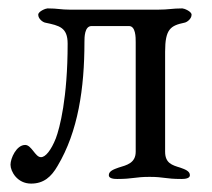

<svg xmlns="http://www.w3.org/2000/svg" viewBox="-20 -423 504 457"><path d="M77 -49C64 -49 55 -78 40 -78C19 -78 5 -46 5 -31C5 -15 21 14 54 14C84 14 102 -2 117 -28C166 -110 181 -213 181 -323C181 -334 181 -361 198 -361H287C303 -361 303 -334 303 -323V-62C303 -35 282 -30 262 -24C251 -20 239 -16 239 -6C239 2 251 3 259 3C297 3 301 -2 336 -2C371 -2 373 3 412 3C420 3 432 2 432 -6C432 -16 420 -20 409 -24C389 -30 373 -35 373 -62V-300C373 -354 386 -362 419 -369C425 -370 436 -378 436 -388C436 -396 418 -403 414 -403C389 -403 382 -400 356 -400H147C124 -400 118 -403 93 -403C89 -403 71 -396 71 -388C71 -378 82 -370 88 -369C121 -362 141 -358 141 -319C141 -189 122 -118 113 -94C102 -66 88 -48 77 -49Z"/></svg>

Font: EB Garamond 12
Style: Regular
Weight: 400
Version: Version 0.016+